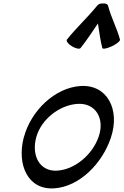

<svg xmlns="http://www.w3.org/2000/svg" viewBox="-20 -1050 705 1096"><path d="M440 -776C476 -821 507 -869 539 -916C547 -869 552 -821 564 -776C566 -768 591 -773 619 -786C646 -799 667 -816 665 -824C647 -891 614 -950 597 -1017C594 -1027 582 -1032 568 -1030C555 -1032 542 -1027 534 -1017C480 -950 415 -891 362 -824C356 -816 369 -799 390 -786C412 -773 434 -768 440 -776ZM291 25C434 15 564 -117 613 -264C667 -425 592 -569 439 -559C292 -549 157 -417 117 -269C116 -269 116 -268 116 -267C74 -107 141 36 291 25ZM187 -267C215 -368 318 -450 422 -457C525 -464 580 -374 543 -269C508 -168 409 -83 308 -76C207 -69 158 -161 187 -267Z"/></svg>

Font: Nupuram Medium Oblique
Style: Regular
Weight: 500
Designer: Santhosh Thottingal (santhosh.thottingal@gmail.com)
Foundry: SMC
Version: Version 1.000